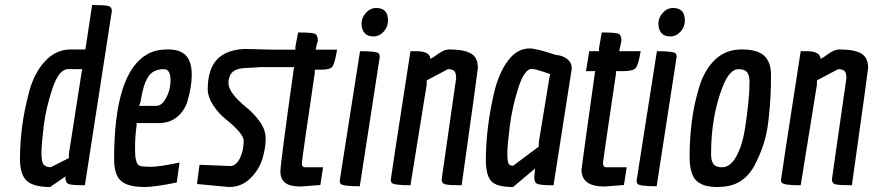

<svg xmlns="http://www.w3.org/2000/svg" viewBox="-20 -742 3497 769"><path d="M428 -698Q428 -697 320 0Q270 0 256 -4.5Q242 -9 242 -32Q242 -34 243 -36L181 7Q113 7 86.5 -18.5Q60 -44 60 -105.5Q60 -167 68.5 -234Q77 -301 97 -375.5Q117 -450 160.5 -497Q204 -544 264 -544H322L349 -722Q396 -722 412 -718.5Q428 -715 428 -698ZM252 -465Q216 -465 190 -387.5Q164 -310 155 -236Q146 -162 146 -128.5Q146 -95 154 -84Q162 -73 183 -72L256 -109V-126L308 -460L310 -465Z M561 7Q491 7 464 -18Q437 -43 437 -104Q437 -452 572 -526Q604 -544 653 -544Q702 -544 725 -519.5Q748 -495 748 -442Q748 -394 730 -334Q718 -297 688.5 -273Q659 -249 615 -249H527V-238Q521 -194 521 -160Q521 -126 522 -115.5Q523 -105 527 -93Q531 -81 541 -77.5Q551 -74 585 -74Q619 -74 699 -91L688 -11Q598 7 561 7ZM604 -318Q626 -318 640 -341Q663 -377 663 -421Q663 -465 636 -465Q593 -465 573 -433.5Q553 -402 543 -334L537 -318Z M1157 -469 1159 -473H1022L955 -469Q895 -465 895 -409Q895 -370 969 -310Q997 -287 1020.5 -255Q1044 -223 1044 -185.5Q1044 -148 1030.5 -104.5Q1017 -61 982 -27Q947 7 897 7L769 -5L779 -82L903 -77Q926 -78 941 -108.5Q956 -139 956 -178Q956 -207 885 -264Q858 -285 835.5 -318Q813 -351 812 -384Q812 -463 848 -502.5Q884 -542 959 -546L1076 -543H1163V-554L1174 -612Q1225 -612 1239 -607.5Q1253 -603 1253 -580L1246 -552L1244 -543H1330Q1321 -489 1312 -476Q1303 -463 1269 -463H1241V-452Q1189 -102 1189 -87Q1189 -72 1203 -72H1274L1263 -1L1185 5Q1140 5 1121.5 -10.5Q1103 -26 1103 -55Q1103 -84 1157 -469Z M1487 -710Q1534 -710 1534 -660Q1534 -634 1516.5 -615Q1499 -596 1475.5 -596Q1452 -596 1440 -610Q1428 -624 1428 -647.5Q1428 -671 1445.5 -690.5Q1463 -710 1487 -710ZM1501 -514 1421 4Q1352 4 1344 -6Q1341 -10 1341 -17Q1341 -24 1342 -27L1422 -537Q1489 -537 1497 -528Q1501 -523 1501 -514Z M1749 -24 1807 -429Q1807 -450 1799.5 -457.5Q1792 -465 1774 -465L1689 -420V-403L1624 0Q1556 0 1549 -10Q1545 -14 1545 -21Q1545 -28 1624 -537H1647Q1702 -537 1704 -506Q1712 -510 1726 -520Q1757 -544 1779 -544Q1838 -544 1866 -528Q1894 -512 1894 -470Q1894 -462 1829 0Q1780 0 1764.5 -3.5Q1749 -7 1749 -24Z M2101 -548Q2128 -548 2206 -522Q2234 -520 2252 -505.5Q2270 -491 2270 -467Q2270 -466 2197 0Q2147 0 2133.5 -5Q2120 -10 2120 -29Q2120 -31 2120 -34L2123 -67L2035 7Q1968 7 1947 -17Q1926 -41 1926 -101.5Q1926 -162 1934 -230.5Q1942 -299 1960 -374.5Q1978 -450 2014.5 -499Q2051 -548 2101 -548ZM2110 -466Q2080 -466 2055.5 -388.5Q2031 -311 2021.5 -234.5Q2012 -158 2012 -127.5Q2012 -97 2016.5 -87.5Q2021 -78 2035 -78L2138 -155V-172L2181 -434L2184 -445Q2125 -466 2110 -466Z M2309 -62Q2309 -68 2363 -453L2365 -457H2327L2340 -537H2379V-548L2390 -612Q2441 -612 2455 -607.5Q2469 -603 2469 -580L2462 -546L2460 -537H2546Q2537 -483 2526.5 -470Q2516 -457 2475 -457H2447V-446Q2395 -96 2395 -90Q2395 -72 2409 -72H2490L2479 -1L2401 5Q2309 5 2309 -62Z M2676 -710Q2723 -710 2723 -660Q2723 -634 2705.5 -615Q2688 -596 2664.5 -596Q2641 -596 2629 -610Q2617 -624 2617 -647.5Q2617 -671 2634.5 -690.5Q2652 -710 2676 -710ZM2690 -514 2610 4Q2541 4 2533 -6Q2530 -10 2530 -17Q2530 -24 2531 -27L2611 -537Q2678 -537 2686 -528Q2690 -523 2690 -514Z M3001.5 -78.5Q2980 -38 2944.5 -15.5Q2909 7 2852 7Q2795 7 2768.5 -19Q2742 -45 2742 -115.5Q2742 -186 2751 -256.5Q2760 -327 2781 -395Q2802 -463 2844.5 -503.5Q2887 -544 2950.5 -544Q3014 -544 3041 -518.5Q3068 -493 3068 -442Q3068 -391 3066 -353.5Q3064 -316 3058 -261Q3052 -206 3037.5 -162.5Q3023 -119 3001.5 -78.5ZM2872 -72Q2905 -72 2929 -115.5Q2953 -159 2963 -222Q2982 -342 2982 -413Q2982 -441 2972 -453Q2962 -465 2938 -465Q2902 -465 2875 -396Q2828 -277 2828 -125Q2828 -97 2838 -84.5Q2848 -72 2872 -72Z M3312 -24 3370 -429Q3370 -450 3362.5 -457.5Q3355 -465 3337 -465L3252 -420V-403L3187 0Q3119 0 3112 -10Q3108 -14 3108 -21Q3108 -28 3187 -537H3210Q3265 -537 3267 -506Q3275 -510 3289 -520Q3320 -544 3342 -544Q3401 -544 3429 -528Q3457 -512 3457 -470Q3457 -462 3392 0Q3343 0 3327.5 -3.5Q3312 -7 3312 -24Z"/></svg>

Font: Economica
Style: Bold Italic
Weight: 700
Designer: Vicente Lamonaca
Foundry: Vicente Lamonaca
Version: Version 1.100